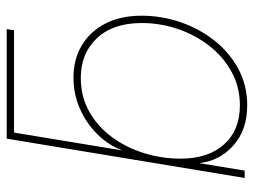

<svg xmlns="http://www.w3.org/2000/svg" viewBox="-114 -654 775 587"><g transform="rotate(-90 273.5 -360.5)"><path d="M244.6 7.8Q170.4 7.8 123 -33.9Q75.7 -75.7 68.4 -137.2H67.9L45.4 0H22.9L143.1 -727.5H478L474.6 -705.1H161.6L107.4 -376H107.9Q124.5 -418.5 158 -451.7Q191.4 -484.9 235.8 -504.2Q280.3 -523.4 329.6 -523.4Q385.7 -523.4 428.5 -497.8Q471.2 -472.2 495.1 -425.5Q519 -378.9 519 -315.4Q519 -254.4 499.3 -196.5Q479.5 -138.7 443.1 -92.5Q406.7 -46.4 356.4 -19.3Q306.2 7.8 244.6 7.8ZM244.6 -14.6Q300.8 -14.6 346.9 -39.8Q393.1 -64.9 426.5 -107.7Q460 -150.4 478.3 -204.1Q496.6 -257.8 496.6 -314.9Q496.6 -402.3 450.2 -451.7Q403.8 -501 329.1 -501Q271.5 -501 225.6 -475.1Q179.7 -449.2 147.7 -405.5Q115.7 -361.8 98.9 -307.6Q82 -253.4 82 -196.3Q82 -111.3 125.5 -63Q168.9 -14.6 244.6 -14.6Z"/></g></svg>

Font: Inter Display Thin
Style: Italic
Weight: 100
Italic angle: -9.39999°
Designer: Rasmus Andersson
Foundry: rsms
Version: Version 4.000;git-a52131595